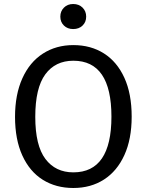

<svg xmlns="http://www.w3.org/2000/svg" viewBox="-20 -926 732 958"><path d="M637 -344Q637 -232 600.5 -152Q564 -72 498.5 -30Q433 12 346 12Q259 12 193.5 -29Q128 -70 91.5 -150Q55 -230 55 -343Q55 -454 91.5 -535Q128 -616 194 -658.5Q260 -701 346 -701Q433 -701 498.5 -659.5Q564 -618 600.5 -538Q637 -458 637 -344ZM156 -343Q156 -200 206.5 -133Q257 -66 346 -66Q536 -66 536 -344Q536 -623 346 -623Q256 -623 206 -555Q156 -487 156 -343ZM410 -843Q410 -816 392 -798.5Q374 -781 345 -781Q317 -781 299 -798.5Q281 -816 281 -843Q281 -870 299 -888Q317 -906 345 -906Q374 -906 392 -888Q410 -870 410 -843Z"/></svg>

Font: Fira Sans
Style: Regular
Weight: 400
Designer: bBox Type GmbH & Carrois Corporate GbR & Edenspiekermann AG
Foundry: bBox Type GmbH & Carrois Corporate GbR & Edenspiekermann AG
Version: Version 4.301